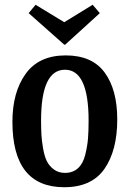

<svg xmlns="http://www.w3.org/2000/svg" viewBox="-20 -762 543 804"><path d="M398 -707 253 -575H249L100 -707L129 -742L249 -669L368 -742ZM255 -530Q366 -530 418.5 -458Q471 -386 471 -262Q471 -132 417.5 -55Q364 22 249 22Q32 22 32 -252Q32 -376 87.5 -453Q143 -530 255 -530ZM252 -38Q285 -38 306.5 -57.5Q328 -77 337 -114Q346 -151 348.5 -182Q351 -213 351 -257Q351 -470 252 -470Q152 -470 152 -257Q152 -222 153.5 -197Q155 -172 160.5 -140Q166 -108 176 -87.5Q186 -67 205.5 -52.5Q225 -38 252 -38Z"/></svg>

Font: Sansita
Style: Regular
Weight: 400
Designer: Pablo Cosgaya
Foundry: Omnibus-Type
Version: Version 1.006;hotconv 1.0.109;makeotfexe 2.5.65596